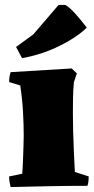

<svg xmlns="http://www.w3.org/2000/svg" viewBox="-20 -752 381 777"><path d="M23 5Q20 -7 18.5 -16.5Q17 -26 17 -38L70 -49Q72 -74 73 -103Q74 -132 75 -159Q76 -186 76 -202Q76 -249 73 -301Q70 -353 62 -406L17 -420Q17 -441 23 -460L270 -475L291 -455L279 -419Q276 -385 275.5 -355.5Q275 -326 275 -292Q275 -261 276 -220Q277 -179 279 -136.5Q281 -94 283 -56L339 -38Q339 -28 338 -19Q337 -10 334 0Q256 0 178.5 1.5Q101 3 23 5ZM69 -517 45 -562 115 -613 217 -732H244Q261 -723 283.5 -698Q306 -673 322 -652L331 -640Q291 -601 222.5 -567Q154 -533 77 -518Z"/></svg>

Font: Labrada Black
Style: Regular
Weight: 900
Designer: Mercedes Jáuregui
Foundry: Omnibus-Type Team
Version: Version 1.000; ttfautohint (v1.8.4.7-5d5b)